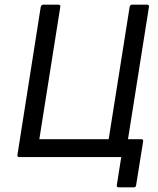

<svg xmlns="http://www.w3.org/2000/svg" viewBox="-20 -675 679 825"><path d="M490 130Q480 130 482 120L501 0H63Q53 0 55 -10L155 -645Q157 -655 167 -655H231Q241 -655 239 -645L149 -77H447L537 -645Q539 -655 548 -655H611Q616 -655 618.5 -652.5Q621 -650 620 -645L530 -77H587Q597 -77 595 -67L565 120Q565 130 554 130Z"/></svg>

Font: Sofia Sans Hairline
Style: Italic
Weight: 1
Italic angle: -9°
Designer: Botio Nikoltchev, Ani Petrova
Foundry: lettersoup
Version: Version 4.102